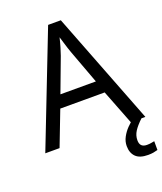

<svg xmlns="http://www.w3.org/2000/svg" viewBox="-167 -824 972 1150"><g transform="rotate(-20 319.5 -248.5)"><path d="M545 0 459 -221H176L91 0H0L279 -717H360L638 0ZM352 -517Q349 -525 342 -546Q335 -567 328.5 -589.5Q322 -612 318 -624Q311 -593 302 -563.5Q293 -534 287 -517L206 -301H432ZM545 116Q545 161 590 161Q607 161 618.5 158.5Q630 156 638 155V211Q624 215 610 217.5Q596 220 576 220Q523 220 498 195Q473 170 473 126Q473 97 487.5 70Q502 43 523.5 21Q545 -1 565 -15L613 0Q579 32 562 58.5Q545 85 545 116Z"/></g></svg>

Font: Noto Sans Multani
Style: Regular
Weight: 400
Designer: Monotype Design Team
Foundry: Monotype Imaging Inc.
Version: Version 2.002; ttfautohint (v1.8.4.7-5d5b)